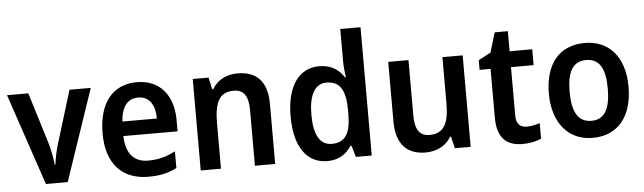

<svg xmlns="http://www.w3.org/2000/svg" viewBox="-48 -942 3799 1133"><g transform="rotate(-5 1851.5 -375.0)"><path d="M184 0H313L497 -542H371L276 -232C263 -189 253 -142 250 -109H246C242 -147 233 -194 221 -237L127 -542H1Z M770 -552C630 -552 543 -452 543 -267C543 -89 635 10 790 10C860 10 909 -1 959 -27V-126C905 -98 858 -85 797 -85C713 -85 666 -140 664 -242H985V-308C985 -458 905 -552 770 -552ZM770 -461C838 -461 870 -406 870 -328H666C671 -418 710 -461 770 -461Z M1368 -552C1306 -552 1248 -527 1217 -472H1210L1195 -542H1101V0H1221V-267C1221 -391 1249 -452 1336 -452C1396 -452 1422 -411 1422 -330V0H1542V-357C1542 -491 1477 -552 1368 -552Z M1850 10C1920 10 1963 -21 1994 -68H2000L2020 0H2114V-760H1994V-566C1994 -535 1999 -498 2002 -473H1997C1967 -521 1919 -552 1850 -552C1733 -552 1657 -454 1657 -271C1657 -88 1732 10 1850 10ZM1885 -89C1816 -89 1780 -151 1780 -270C1780 -386 1816 -452 1884 -452C1969 -452 1998 -392 1998 -274V-253C1997 -142 1966 -89 1885 -89Z M2700 -542H2580V-271C2580 -154 2553 -91 2464 -91C2405 -91 2379 -132 2379 -215V-542H2259V-189C2259 -56 2321 10 2433 10C2496 10 2553 -16 2584 -70H2590L2606 0H2700Z M3040 -90C3000 -90 2978 -113 2978 -161V-448H3112V-542H2978V-661H2900L2865 -544L2792 -505V-448H2857V-160C2857 -34 2917 10 3007 10C3050 10 3091 1 3118 -12V-104C3093 -96 3066 -90 3040 -90Z M3659 -272C3659 -453 3564 -552 3424 -552C3272 -552 3187 -448 3187 -272C3187 -99 3279 10 3422 10C3575 10 3659 -100 3659 -272ZM3310 -272C3310 -391 3344 -451 3423 -451C3502 -451 3536 -391 3536 -272C3536 -153 3502 -91 3424 -91C3344 -91 3310 -154 3310 -272Z"/></g></svg>

Font: Noto Sans Gurmukhi SemiCondensed SemiBold
Style: Regular
Weight: 600
Width: 4
Designer: Jelle Bosma - Monotype Design Team
Foundry: Monotype Imaging Inc.
Version: Version 2.004